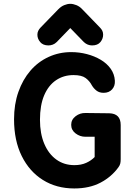

<svg xmlns="http://www.w3.org/2000/svg" viewBox="-20 -994 722 1028"><path d="M377.5 15Q282.5 15 210 -30.2Q137.5 -75.5 96.4 -158.5Q55.2 -241.5 55.2 -355.2Q55.2 -436 78.5 -502Q101.8 -568 143 -615.8Q184.2 -663.5 240.4 -689.2Q296.5 -715 361.5 -715Q404.2 -715 445 -704.4Q485.8 -693.8 519 -674.1Q552.2 -654.5 572.5 -626.1Q592.8 -597.8 595 -562.2Q596.8 -533.8 580.1 -515.4Q563.5 -497 534.8 -497Q512 -497 496.9 -508.6Q481.8 -520.2 472 -536.8Q459.8 -560.2 438.6 -576.1Q417.5 -592 373.5 -592Q320.5 -592 279.9 -564.4Q239.2 -536.8 216.6 -483.8Q194 -430.8 194 -352.2Q194 -278.8 217.1 -224.1Q240.2 -169.5 281.8 -139.6Q323.2 -109.8 378.5 -109.8Q414.2 -109.8 441.4 -122Q468.5 -134.2 486.8 -153.2V-261.8H437.2Q408.2 -261.8 384.8 -279.6Q361.2 -297.5 361.2 -325.5Q361.2 -353.8 384.9 -371.8Q408.5 -389.8 437.8 -389L564.8 -387.5Q595.5 -386.8 610.9 -371Q626.2 -355.2 626.2 -324.5V-142.2Q626.2 -127.8 623.8 -117.9Q621.2 -108 614.2 -98.5Q577 -47 518 -16Q459 15 377.5 15ZM239.5 -750.8Q210.2 -750.8 195.2 -768.8Q180.2 -786.8 180.2 -808Q180.2 -820 184.9 -829.2Q189.5 -838.5 197.2 -846.5L291.8 -944Q306.8 -959.5 323.9 -966.5Q341 -973.5 356.2 -973.5Q371.5 -973.5 389 -966.5Q406.5 -959.5 420.8 -944L515.2 -846.5Q523.2 -838.5 527.8 -829.2Q532.2 -820 532.2 -808Q532.2 -786.8 517.6 -768.8Q503 -750.8 473 -750.8Q461.5 -750.8 450.2 -755.1Q439 -759.5 429 -768.8L309.5 -892H403L283.5 -768.8Q274.2 -759.5 262.6 -755.1Q251 -750.8 239.5 -750.8Z"/></svg>

Font: National Park
Style: Regular
Weight: 400
Designer: Andrea Herstowski, Ben Hoepner
Version: Version 1.009